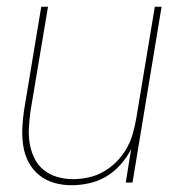

<svg xmlns="http://www.w3.org/2000/svg" viewBox="-20 -540 540 568"><path d="M192 8Q165 8 140.5 1Q116 -6 96.5 -21.5Q77 -37 65 -59.5Q53 -82 49 -107.5Q45 -133 46 -159.5Q47 -186 51 -213L102 -520H122L70 -210Q67 -186 65.5 -162Q64 -138 68 -115Q72 -92 82 -71.5Q92 -51 109.5 -37Q127 -23 149.5 -16.5Q172 -10 196 -10Q218 -10 241.5 -15Q265 -20 286 -32Q307 -44 324.5 -61.5Q342 -79 354 -100Q366 -121 372.5 -143.5Q379 -166 383 -189L438 -520H458L372 0H352L368 -99Q356 -75 337 -53.5Q318 -32 294.5 -18Q271 -4 244.5 2Q218 8 192 8Z"/></svg>

Font: Iosevka Thin Oblique
Style: Regular
Weight: 100
Italic angle: -9°
Monospace: yes
Designer: Belleve Invis
Foundry: Belleve Invis
Version: Version 32.5.0; ttfautohint (v1.8.4)